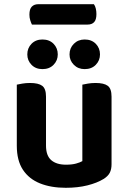

<svg xmlns="http://www.w3.org/2000/svg" viewBox="-20 -879 611 914"><path d="M397 -762H132Q128 -770 124 -782.5Q120 -795 120 -809Q120 -836 131.5 -847.5Q143 -859 162 -859H427Q433 -851 436 -838.5Q439 -826 439 -812Q439 -785 428 -773.5Q417 -762 397 -762ZM60 -185V-259H199V-186Q199 -138 224 -116.5Q249 -95 294 -95Q323 -95 342.5 -100.5Q362 -106 372 -112V-259H511V-97Q511 -73 502.5 -56.5Q494 -40 473 -27Q442 -8 396 3.5Q350 15 293 15Q223 15 170.5 -6Q118 -27 89 -71Q60 -115 60 -185ZM511 -213H372V-476Q381 -478 398 -481Q415 -484 435 -484Q475 -484 493 -470.5Q511 -457 511 -419ZM199 -213H60V-476Q69 -478 86 -481Q103 -484 123 -484Q163 -484 181 -470.5Q199 -457 199 -419ZM255 -620Q255 -591 235 -570.5Q215 -550 182 -550Q150 -550 130 -570.5Q110 -591 110 -620Q110 -650 130 -670.5Q150 -691 182 -691Q215 -691 235 -670.5Q255 -650 255 -620ZM456 -620Q456 -591 436 -570.5Q416 -550 383 -550Q352 -550 331.5 -570.5Q311 -591 311 -620Q311 -650 331.5 -670.5Q352 -691 383 -691Q416 -691 436 -670.5Q456 -650 456 -620Z"/></svg>

Font: BalooTamma2Bold
Style: Bold
Weight: 700
Designer: Divya Kowshik, Shuchita Grover and Ek Type
Foundry: Ek Type
Version: Version 1.700